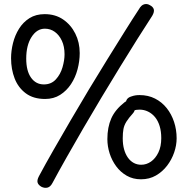

<svg xmlns="http://www.w3.org/2000/svg" viewBox="-20 -861 908 937"><path d="M668 14Q629 14 598.5 -3.5Q568 -21 547 -49.5Q526 -78 515 -112.5Q504 -147 504 -182Q504 -240 523 -283Q542 -326 588 -362Q595 -367 600.5 -369Q606 -371 610 -371Q621 -371 631 -364Q641 -357 641 -343Q641 -333 637.5 -323Q634 -313 628 -307Q608 -285 597 -267.5Q586 -250 582.5 -231.5Q579 -213 579 -186Q579 -156 585.5 -132.5Q592 -109 604 -92Q616 -75 632.5 -66Q649 -57 669 -57Q695 -57 717 -72.5Q739 -88 753 -117Q767 -146 767 -187Q767 -220 759 -246Q751 -272 736.5 -289.5Q722 -307 702.5 -316.5Q683 -326 661 -326Q654 -326 646.5 -325Q639 -324 631 -322Q614 -318 604 -329Q594 -340 594 -356Q594 -382 620 -390Q631 -394 640.5 -395.5Q650 -397 661 -397Q703 -397 736.5 -380Q770 -363 793.5 -333.5Q817 -304 829.5 -266Q842 -228 842 -186Q842 -152 830 -117Q818 -82 795.5 -52.5Q773 -23 741 -4.5Q709 14 668 14ZM200 -378Q143 -378 106 -405.5Q69 -433 51.5 -478Q34 -523 34 -577Q34 -613 43.5 -651Q53 -689 73 -721Q93 -753 124 -772.5Q155 -792 198 -792Q250 -792 288 -766Q326 -740 347.5 -697Q369 -654 369 -602Q369 -563 358.5 -523Q348 -483 326.5 -450.5Q305 -418 273.5 -398Q242 -378 200 -378ZM108 -575Q108 -515 131.5 -482Q155 -449 194 -449Q230 -449 252.5 -473.5Q275 -498 285 -532.5Q295 -567 295 -596Q295 -634 282 -662Q269 -690 247.5 -705.5Q226 -721 199 -721Q160 -721 134 -680.5Q108 -640 108 -575ZM658 -816Q669 -836 683.5 -840Q698 -844 711 -836Q727 -828 730.5 -815.5Q734 -803 723 -784Q691 -735 651 -671.5Q611 -608 566.5 -535.5Q522 -463 476 -386.5Q430 -310 386.5 -235Q343 -160 304.5 -92Q266 -24 236 32Q226 51 212 54.5Q198 58 183 51Q167 42 163.5 30Q160 18 170 -1Q201 -59 240.5 -128Q280 -197 324 -272.5Q368 -348 414 -424.5Q460 -501 504.5 -572.5Q549 -644 588 -706.5Q627 -769 658 -816Z"/></svg>

Font: Playpen Sans Thai
Style: Regular
Weight: 400
Designer: Sirin Gunkloy, Laura Meseguer, Veronika Burian, José Scaglione
Foundry: TypeTogether
Version: Version 2.000